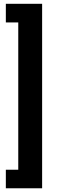

<svg xmlns="http://www.w3.org/2000/svg" viewBox="-20 -844 307 1026"><path d="M11.2 -724.1V-823.7H205.1V162.1H11.2V63H77.6V-724.1Z"/></svg>

Font: Roboto SemiCondensed SemiBold
Style: Regular
Weight: 600
Width: 4
Designer: Christian Robertson
Foundry: Google
Version: Version 3.009; 2024